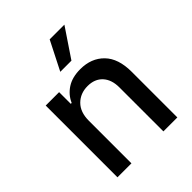

<svg xmlns="http://www.w3.org/2000/svg" viewBox="-217 -907 1032 1032"><g transform="rotate(-45 298.5 -391.0)"><path d="M177.6 -323.9V0H71.4V-545.5H173.3V-456.7H180Q198.9 -500 239.2 -526.3Q279.5 -552.6 340.9 -552.6Q424.7 -552.6 475.7 -500.4Q526.6 -448.2 526.6 -346.9V0H420.5V-334.2Q420.5 -393.5 389.6 -427Q358.7 -460.6 304.7 -460.6Q249.3 -460.6 213.4 -424.9Q177.6 -389.2 177.6 -323.9ZM255 -618.3 338.1 -782H449.9L339.8 -618.3Z"/></g></svg>

Font: Inter Zeller Medium
Style: Regular
Weight: 500
Designer: Rasmus Andersson; Joe Bland
Foundry: zeller
Version: Version 3.015;git-dec3a8cb1